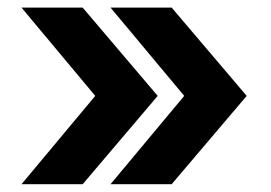

<svg xmlns="http://www.w3.org/2000/svg" viewBox="-20 -551 707 501"><path d="M36.1 -70.3 228.5 -300.8 36.1 -531.2H195.7L391.5 -300.8L195.7 -70.3ZM268.4 -70.3 460.7 -300.8 268.4 -531.2H427.9L623.7 -300.8L427.9 -70.3Z"/></svg>

Font: GitLab Sans
Style: Regular
Weight: 400
Designer: Rasmus Andersson
Foundry: Modifications by GitLab B.V., manufactured by rsms
Version: Version 4.000;git-c8fb6b7